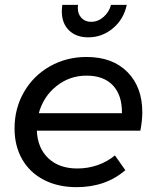

<svg xmlns="http://www.w3.org/2000/svg" viewBox="-20 -767 642 792"><path d="M567 -304Q567 -270 559 -228H132Q135 -156 179.5 -114Q224 -72 299 -72Q343 -72 383 -86Q423 -100 454 -126L497 -65Q416 5 296 5Q219 5 161 -25Q103 -55 71.5 -110Q40 -165 40 -237Q40 -320 79 -387.5Q118 -455 186 -493.5Q254 -532 337 -532Q444 -532 505.5 -470Q567 -408 567 -304ZM337 -455Q267 -455 213 -412Q159 -369 140 -300H483Q484 -374 446 -414.5Q408 -455 337 -455ZM301 -734Q301 -709 316 -693Q331 -677 356 -677Q384 -677 407 -697Q430 -717 438 -747H503Q490 -687 445.5 -650Q401 -613 344 -613Q294 -613 264.5 -642Q235 -671 235 -720Q235 -729 237 -747H302Q301 -743 301 -734Z"/></svg>

Font: Gontserrat
Style: Italic
Weight: 400
Italic angle: -11.3°
Designer: Julieta Ulanovsky
Foundry: Julieta Ulanovsky
Version: Version 6.001